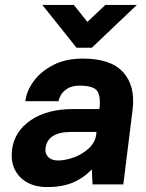

<svg xmlns="http://www.w3.org/2000/svg" viewBox="-20 -749 593 780"><path d="M291 -555 152 -729H280L335 -660L408 -729H536L353 -555ZM170 11Q126 11 92 -7Q58 -25 40.5 -59.5Q23 -94 29 -142Q39 -216 105.5 -261Q172 -306 277 -306H384Q390 -359 374.5 -380Q359 -401 303 -401Q273 -401 254.5 -389.5Q236 -378 227.5 -363Q219 -348 218 -338H83Q88 -380 117 -419.5Q146 -459 196.5 -485Q247 -511 317 -511Q430 -511 480 -456Q530 -401 519 -306L481 0H356L353 -61Q320 -26 276.5 -7.5Q233 11 170 11ZM216 -97Q246 -97 281 -110Q316 -123 341.5 -147Q367 -171 371 -203L372 -213H270Q173 -213 165 -147Q162 -125 176 -111Q190 -97 216 -97Z"/></svg>

Font: Haskoy ExtraBold
Style: Italic
Weight: 800
Designer: Ertekin Erdin
Foundry: Ertekin Erdin
Version: Version 2.000; ttfautohint (v1.8.4.7-5d5b)